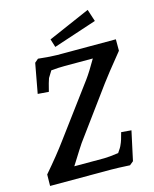

<svg xmlns="http://www.w3.org/2000/svg" viewBox="-132 -995 872 1086"><g transform="rotate(-15 304.0 -451.5)"><path d="M382 0H25L26 -67Q107 -161 155 -227L379 -529Q406 -566 445 -634H279Q243 -634 201 -630L177 -591Q170 -573 156 -516L92 -521L124 -695L145 -713Q221 -705 255 -705H599V-638Q503 -520 474 -480L260 -188Q243 -163 200 -94L186 -72H361Q389 -72 445 -80Q465 -108 470 -122Q480 -142 492 -190L551 -185L514 -14L492 4Q418 0 382 0ZM242 -800 488 -907 511 -836 257 -752Z"/></g></svg>

Font: Andada Pro
Style: Bold Italic
Weight: 700
Italic angle: -7°
Designer: Carolina Giovagnoli
Foundry: Huerta Tipografica
Version: Version 3.005; ttfautohint (v1.8.4)